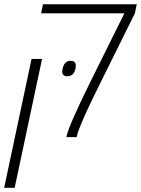

<svg xmlns="http://www.w3.org/2000/svg" viewBox="-47 -650 668 910"><path d="M592.3 -586.9 444.8 -289.6Q439.5 -278.3 425 -249.3Q410.6 -220.2 402.1 -202.9Q393.6 -185.5 380.4 -157.7Q367.2 -129.9 358.4 -110.8Q349.6 -91.8 340.8 -70.3Q321.8 -26.4 318.4 -8.3L316.4 0H267.6L269.5 -8.3Q280.3 -57.6 386.7 -272.9Q392.6 -284.2 395 -289.6L542.5 -586.9H147.9L156.7 -629.9H601.1ZM22.5 240.2H-27.3L102.5 -370.6H152.3ZM287.6 -361.8Q312.5 -361.8 312.5 -337.9Q312.5 -332 311 -324.7Q302.7 -288.6 272 -288.6Q248 -288.6 248 -311Q248 -316.9 250 -324.7Q257.8 -361.8 287.6 -361.8Z"/></svg>

Font: Open Sans Hebrew Light
Style: Italic
Weight: 300
Italic angle: -12°
Foundry: Ascender Corporation, Yanek Iontef
Version: Version 2.001;PS 002.001;hotconv 1.0.70;makeotf.lib2.5.58329